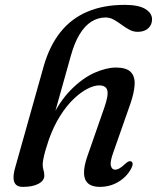

<svg xmlns="http://www.w3.org/2000/svg" viewBox="-20 -738 629 769"><path d="M175.5 -178.5Q195 -233 220.8 -273.8Q246.5 -314.5 274.8 -341.5Q303 -368.5 329.8 -382.2Q356.5 -396 377 -396Q404.5 -396 409.8 -376Q415 -356 397.5 -306L329 -109.5Q316 -71.5 316.5 -44.5Q317 -17.5 332.8 -3.5Q348.5 10.5 379.5 10.5Q420 10.5 453.5 -9.2Q487 -29 505 -62Q511 -73 511.2 -80.8Q511.5 -88.5 505.5 -91.5Q500.5 -93.5 495.2 -91.5Q490 -89.5 481.5 -82Q468 -69 458.8 -63.8Q449.5 -58.5 441 -58.5Q428 -58.5 424 -74.2Q420 -90 434.5 -129.5L501.5 -320.5Q517.5 -366 519.2 -399Q521 -432 503.5 -449.8Q486 -467.5 444 -467.5Q407 -467.5 359.2 -446.8Q311.5 -426 263.8 -378Q216 -330 178 -247.5L188 -244.5L264 -515.5Q278.5 -567.5 299.2 -601.2Q320 -635 346.2 -651.5Q372.5 -668 403 -668Q420 -668 435.8 -659.2Q451.5 -650.5 466.5 -639.2Q481.5 -628 497.8 -619.2Q514 -610.5 531.5 -610.5Q558.5 -610.5 573.8 -624.8Q589 -639 589 -660.5Q589 -685.5 562 -702Q535 -718.5 479.5 -718.5Q394.5 -718.5 330.2 -691.2Q266 -664 222.5 -609.8Q179 -555.5 155.5 -474.5L41 -67.5Q34 -43.5 34.2 -25.8Q34.5 -8 43.5 1.2Q52.5 10.5 72 10.5Q111 10.5 134.2 -2Q157.5 -14.5 157.5 -34.5Q157.5 -47.5 154.2 -56.8Q151 -66 151 -79Q151 -88 153.8 -102.2Q156.5 -116.5 162 -135.8Q167.5 -155 175.5 -178.5Z"/></svg>

Font: Fraunces
Style: Italic
Weight: 400
Italic angle: -16°
Version: Version 1.000;[b76b70a41]